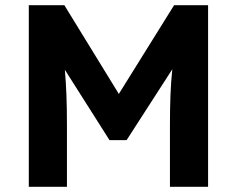

<svg xmlns="http://www.w3.org/2000/svg" viewBox="-20 -720 913 740"><path d="M91 0V-700H228L438 -358L651 -700H782V0H635V-240Q635 -301 637 -353Q639 -405 644 -453L468 -180H402L230 -451Q234 -405 236 -354Q238 -303 238 -240V0Z"/></svg>

Font: Lexend Deca SemiBold
Style: Regular
Weight: 600
Designer: Bonnie Shaver-Troup, Thomas Jockin
Foundry: Lexend
Version: Version 1.008; ttfautohint (v1.8.4.7-5d5b)